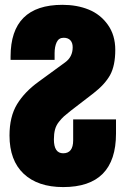

<svg xmlns="http://www.w3.org/2000/svg" viewBox="-20 -760 515 788"><path d="M239.3 7.8Q135.3 7.8 77.1 -46.9Q19 -101.6 19 -204.1Q19 -281.2 50 -332.3Q81.1 -383.3 138.7 -424.8L247.1 -503.9Q278.3 -526.4 278.3 -565.9Q278.3 -584.5 268.8 -594.7Q259.3 -605 241.2 -605Q221.2 -605 212.6 -586.7Q204.1 -568.4 204.1 -542V-514.2H23.4V-527.8Q23.4 -740.2 236.3 -740.2Q295.9 -740.2 344 -720.7Q392.1 -701.2 422.6 -658.4Q453.1 -615.7 453.1 -555.2Q453.1 -490.7 431.9 -452.1Q410.6 -413.6 363.3 -377L270 -305.2Q252 -291 242.7 -282.7Q233.4 -274.4 221.9 -260Q210.4 -245.6 205.8 -228.3Q201.2 -210.9 201.2 -188Q201.2 -130.9 239.3 -130.9Q280.3 -130.9 280.3 -184.1V-270H456.1V-211.9Q456.1 7.8 239.3 7.8Z"/></svg>

Font: Anton
Style: Regular
Weight: 400
Designer: Vernon Adams, Tural Alisoy
Foundry: Vernon Adams
Version: Version 2.300